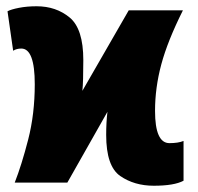

<svg xmlns="http://www.w3.org/2000/svg" viewBox="-20 -583 631 613"><path d="M195 0 323 -226Q319 -192 319 -152Q319 -52 364 -21Q409 10 471 10Q536 10 566 -6V-133Q549 -126 521 -126Q475 -126 475 -229Q475 -303 495 -377.5Q515 -452 564 -550H391L243 -293Q246 -321 246 -391Q246 -491 202.5 -527Q159 -563 97 -563Q66 -563 40.5 -558Q15 -553 4 -547L22 -421Q33 -428 48 -428Q91 -428 91 -314Q91 -219 70 -137.5Q49 -56 27 0Z"/></svg>

Font: Noto Sans Display Condensed Black
Style: Regular
Weight: 900
Width: 3
Designer: Monotype Design team
Foundry: Monotype Imaging Inc.
Version: 1.000